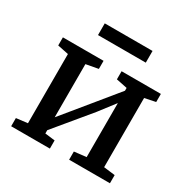

<svg xmlns="http://www.w3.org/2000/svg" viewBox="-164 -885 1022 1037"><g transform="rotate(30 346.5 -367.0)"><path d="M38.5 0V-51L109 -59.5V-491L40.5 -505V-555.5H294V-505L218 -491V-159.5L289 -246L475 -473.5V-491L406.5 -505V-555.5H651.5V-505L584 -491V-59.5L654.5 -51V0H400V-51L475 -59.5V-396.5L399 -297.5L218 -79V-58.5L280 -51V0ZM496.5 -734V-661H198.5V-734Z"/></g></svg>

Font: Merriweather Medium
Style: Regular
Weight: 500
Version: Version 2.100